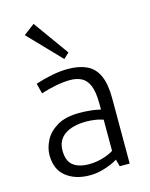

<svg xmlns="http://www.w3.org/2000/svg" viewBox="-111 -798 680 873"><g transform="rotate(-15 228.5 -361.5)"><path d="M202.6 4.9Q135.3 4.9 91.8 -29.3Q48.3 -63.5 48.3 -131.3Q48.3 -164.1 65.9 -199Q83.5 -233.9 123.3 -257.8Q163.1 -281.7 229 -281.7Q250 -282.2 283.4 -278.8Q316.9 -275.4 353.5 -263.7L328.1 -248V-297.4Q328.1 -353.5 315.7 -383.5Q303.2 -413.6 280.5 -425.3Q257.8 -437 227.1 -437Q197.3 -437 160.9 -430.2Q124.5 -423.3 88.4 -411.6L76.2 -460Q114.3 -472.7 154.3 -480.5Q194.3 -488.3 230 -488.3Q282.2 -488.3 318.1 -471.4Q354 -454.6 372.3 -414.8Q390.6 -375 390.6 -306.2V0H343.8L328.6 -55.2L340.3 -37.6Q331.1 -29.8 309.3 -19.8Q287.6 -9.8 259.5 -2.4Q231.4 4.9 202.6 4.9ZM212.4 -44.9Q248.5 -44.9 283.7 -56.4Q318.8 -67.9 336.9 -83L328.1 -54.7V-245.1L345.7 -216.8Q316.9 -228.5 293 -232.2Q269 -235.8 249.5 -235.8Q184.6 -235.8 147.7 -210.4Q110.8 -185.1 110.8 -135.7Q110.8 -86.9 137.5 -65.9Q164.1 -44.9 212.4 -44.9ZM226.6 -536.1 81.1 -687.5 132.8 -726.6 252.4 -560.1Z"/></g></svg>

Font: Anaheim
Style: Regular
Weight: 400
Designer: Vernon Adams
Foundry: Vernon Adams
Version: Version 2.001